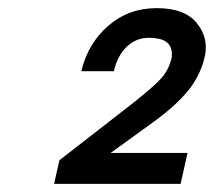

<svg xmlns="http://www.w3.org/2000/svg" viewBox="-20 -837 526 472"><path d="M441 -461 424 -385H113L126 -443L301 -579Q357 -623 376 -644Q395 -665 402 -695Q405 -719 392 -731.5Q379 -744 345 -744Q315 -744 292 -722.5Q269 -701 260 -662H180Q196 -730 246 -773.5Q296 -817 365 -817Q435 -817 464.5 -779.5Q494 -742 483 -696Q472 -650 441.5 -613Q411 -576 357 -537L252 -461Z"/></svg>

Font: Miedinger
Style: Bold-Italic
Weight: 700
Italic angle: -13°
Version: Version 001.000